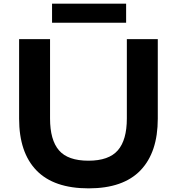

<svg xmlns="http://www.w3.org/2000/svg" viewBox="-20 -1025 972 1055"><path d="M847 -810V-373Q847 -188 752 -89Q657 10 467 10Q276 10 180.5 -88.5Q85 -187 85 -373V-810H255V-374Q255 -256 304 -199Q353 -142 466 -142Q578 -142 627.5 -199Q677 -256 677 -374V-810ZM673 -1005V-900H266V-1005Z"/></svg>

Font: Sinkin Sans 700 Bold
Style: Bold
Weight: 700
Designer: Keith Bates
Foundry: K-Type
Version: Sinkin Sans (version 1.0)  by Keith Bates   •   © 2014   www